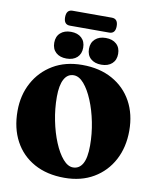

<svg xmlns="http://www.w3.org/2000/svg" viewBox="-109 -1129 999 1228"><g transform="rotate(10 390.0 -515.0)"><path d="M383.5 -715.5Q496.5 -715.5 579.2 -669.5Q662 -623.5 706.8 -541.8Q751.5 -460 751.5 -352.5Q751.5 -245.5 707.5 -162.5Q663.5 -79.5 583.2 -32Q503 15.5 394 15.5Q280 15.5 197.2 -30.5Q114.5 -76.5 70 -159.5Q25.5 -242.5 25.5 -354.5Q25.5 -457 69.8 -538.5Q114 -620 194.2 -667.8Q274.5 -715.5 383.5 -715.5ZM521 -216Q521 -292 506 -367.2Q491 -442.5 465.2 -504.5Q439.5 -566.5 407.5 -603.8Q375.5 -641 341 -641Q300.5 -641 279 -601.5Q257.5 -562 257.5 -486.5Q257.5 -409 272.8 -333.2Q288 -257.5 313.8 -195.5Q339.5 -133.5 371.5 -96.5Q403.5 -59.5 437 -59.5Q477.5 -59.5 499.2 -97.5Q521 -135.5 521 -216ZM275 -738Q232 -738 206.5 -761Q181 -784 181 -824.5Q181 -865 206.5 -888.2Q232 -911.5 275 -911.5Q318.5 -911.5 343.8 -888.2Q369 -865 369 -824.5Q369 -784.5 343.8 -761.2Q318.5 -738 275 -738ZM501 -738Q458 -738 432.2 -761Q406.5 -784 406.5 -824.5Q406.5 -864.5 432.2 -888Q458 -911.5 501 -911.5Q545 -911.5 570.5 -888.2Q596 -865 596 -824.5Q596 -784.5 570.5 -761.2Q545 -738 501 -738ZM221 -997Q221 -1046 261 -1046H516Q556 -1046 556 -997.5Q556 -949 516 -949H261Q221 -949 221 -997Z"/></g></svg>

Font: Fraunces 72pt S050 Black
Style: Regular
Weight: 900
Version: Version 1.000; ttfautohint (v1.8.3)